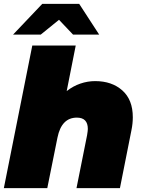

<svg xmlns="http://www.w3.org/2000/svg" viewBox="-25 -979 747 999"><path d="M666 -369Q666 -336 659 -302L599 0H373L428 -275Q432 -299 432 -308Q432 -367 375 -367Q295 -367 274 -263L221 0H-5L143 -742H369L322 -505Q355 -531 393 -544Q431 -557 470 -557Q557 -557 611.5 -508.5Q666 -460 666 -369ZM355 -799 282 -876 187 -799H43L195 -959H387L491 -799Z"/></svg>

Font: Montserrat Alternates Black
Style: Italic
Weight: 900
Italic angle: -11.3°
Designer: Julieta Ulanovsky
Foundry: Julieta Ulanovsky
Version: Version 7.200